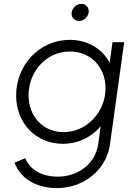

<svg xmlns="http://www.w3.org/2000/svg" viewBox="-20 -748 705 988"><path d="M273 220C411 220 528 126 546 -6L619 -531H559L544 -425C507 -496 432 -543 339 -543C183 -543 63 -413 63 -257C63 -113 166 -8 304 -8C381 -8 452 -42 498 -99L486 -10C470 106 369 161 278 161C189 161 133 122 110 66L55 89C82 164 159 220 273 220ZM127 -257C127 -382 220 -483 340 -483C448 -483 523 -401 523 -294C523 -173 427 -68 307 -68C201 -68 127 -150 127 -257ZM349 -684C345 -660 362 -640 387 -640C411 -640 433 -660 436 -684C440 -708 423 -728 399 -728C374 -728 352 -708 349 -684Z"/></svg>

Font: Mluvka Light
Style: Italic
Weight: 300
Italic angle: -8°
Designer: Modified by Jiří Krblich, Original typeface by Gumpita Rahayu
Foundry: Gumpita Rahayu & Jiří Krblich
Version: Version 2.000;Glyphs 3.1.1 (3134)